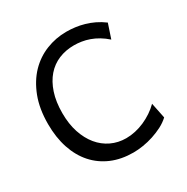

<svg xmlns="http://www.w3.org/2000/svg" viewBox="-167 -868 996 1024"><g transform="rotate(-30 331.0 -356.5)"><path d="M600.6 -68.4Q579.1 -48.3 550.3 -33.4Q521.5 -18.6 490 -8.3Q458.5 2 426.3 7.1Q394 12.2 366.2 12.2Q292 12.2 232.9 -12.9Q173.8 -38.1 132.3 -84.7Q90.8 -131.3 68.6 -197.8Q46.4 -264.2 46.4 -346.7Q46.4 -440.9 73.7 -512Q101.1 -583 146.7 -630.4Q192.4 -677.7 252 -701.4Q311.5 -725.1 376 -725.1Q402.3 -725.1 429.7 -721.7Q457 -718.3 484.6 -710.4Q512.2 -702.6 539.6 -689.5Q566.9 -676.3 593.3 -656.7L564 -568.8Q541 -589.4 517.1 -603.5Q493.2 -617.7 469.2 -626.2Q445.3 -634.8 421.6 -638.4Q397.9 -642.1 376 -642.1Q324.7 -642.1 281.7 -624.3Q238.8 -606.4 207.8 -570.8Q176.8 -535.2 159.2 -482.2Q141.6 -429.2 141.6 -358.9Q141.6 -293 158.9 -240.2Q176.3 -187.5 206.8 -150.4Q237.3 -113.3 279.3 -93.3Q321.3 -73.2 371.1 -73.2Q398.9 -73.2 427.5 -79.6Q456.1 -85.9 483.4 -97.9Q510.7 -109.9 535.6 -126.5Q560.5 -143.1 581.1 -163.6Z"/></g></svg>

Font: Andika Compact
Style: Regular
Weight: 400
Designer: Victor Gaultney, Annie Olsen, Julie Remington, Don Collingsworth, Eric Hays, Becca Hirsbrunner
Foundry: SIL International
Version: Version 5.000 ; LnSpcTght